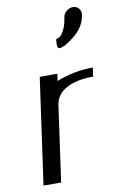

<svg xmlns="http://www.w3.org/2000/svg" viewBox="-89 -842 553 891"><g transform="rotate(-10 187.5 -396.0)"><path d="M362.3 -500 356.4 -458Q277.3 -458 229.5 -431.6Q181.6 -405.3 174.8 -354.5L125 0H42L112.3 -500H195.3L190.4 -466.8Q275.4 -500 362.3 -500ZM355.5 -750Q347.7 -695.3 298.8 -655.3Q250 -615.2 225.6 -615.2Q211.9 -615.2 217.8 -660.2Q226.6 -660.2 235.8 -666.5Q245.1 -672.9 256.3 -694.8Q267.6 -716.8 272.5 -750Q274.4 -767.6 288.6 -779.8Q302.7 -792 319.3 -792Q336.9 -792 347.2 -779.8Q357.4 -767.6 355.5 -750Z"/></g></svg>

Font: okolaks
Style: RegularItalic
Weight: 500
Italic angle: -8°
Version: Version 000.6.0